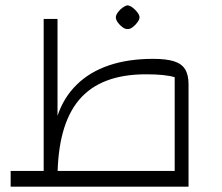

<svg xmlns="http://www.w3.org/2000/svg" viewBox="-20 -701 833 721"><path d="M636 0V-411Q601 -422 528 -422Q358 -422 277 -326Q196 -230 196 -30H144V-630H196V-266Q219 -335 268 -383Q317 -431 389 -455.5Q461 -480 555 -480Q604 -480 633 -471Q662 -462 675 -441Q688 -420 688 -385V0ZM20 0V-59H688V0ZM459 -592Q451 -591 440.5 -598.5Q430 -606 422.5 -616.5Q415 -627 415 -636Q415 -644 422.5 -654.5Q430 -665 440.5 -672.5Q451 -680 459 -681Q468 -680 478 -672.5Q488 -665 496 -654.5Q504 -644 504 -636Q504 -628 496 -617Q488 -606 477.5 -598.5Q467 -591 459 -592Z"/></svg>

Font: Changa ExtraLight
Style: Regular
Weight: 250
Designer: Eduardo Rodriguez Tunni
Foundry: Eduardo Rodriguez Tunni
Version: Version 3.002; ttfautohint (v1.8.2)